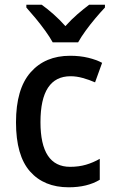

<svg xmlns="http://www.w3.org/2000/svg" viewBox="-20 -879 483 816"><path d="M272 -83Q167 -83 107.5 -150.5Q48 -218 48 -359Q48 -501 110 -571.5Q172 -642 278 -642Q320 -642 355 -633.5Q390 -625 414 -612L384 -529Q359 -540 332 -547.5Q305 -555 280 -555Q152 -555 152 -360Q152 -170 278 -170Q315 -170 345.5 -179Q376 -188 404 -204V-115Q351 -83 272 -83ZM204 -699Q192 -721 172.5 -748Q153 -775 131.5 -801Q110 -827 92 -847V-859H157Q181 -842 207.5 -818.5Q234 -795 258 -768Q283 -796 308.5 -818Q334 -840 359 -859H426V-847Q408 -828 386 -802Q364 -776 344 -748.5Q324 -721 312 -699Z"/></svg>

Font: Noto Sans Telugu UI SemiCondensed Medium
Style: Regular
Weight: 500
Width: 4
Designer: Jelle Bosma - Monotype Design Team
Foundry: Monotype Imaging Inc.
Version: Version 2.005; ttfautohint (v1.8.4.7-5d5b)